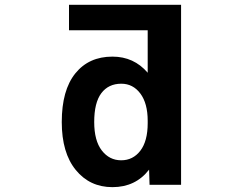

<svg xmlns="http://www.w3.org/2000/svg" viewBox="-20 -771 1040 803"><path d="M374 -260.7Q374 -182.6 405.8 -141.6Q437.5 -100.6 486.8 -100.6Q536.1 -100.6 566.9 -140.6Q597.7 -180.7 597.7 -255.9V-265.6Q597.7 -338.9 566.9 -379.9Q536.1 -420.9 487.3 -420.9Q433.6 -420.9 403.8 -381.3Q374 -341.8 374 -260.7ZM597.7 -644.5H268.6V-751H737.3V2H605.5L603.5 -61.5Q546.9 11.7 450.2 11.7Q355.5 11.7 296.9 -60.1Q238.3 -131.8 238.3 -260.7Q238.3 -393.6 294.9 -463.9Q351.6 -534.2 450.2 -534.2Q540 -534.2 597.7 -466.8Z"/></svg>

Font: GenEi Gothic M Regular
Style: Bold
Weight: 700
Designer: o_tamon (Modified); [Source Han Sans]
Ryoko NISHIZUKA  (kana & ideographs); Paul D. Hunt (Latin, Greek & Cyrillic); Wenl
Version: Version 1.1a;Original Version 1.004